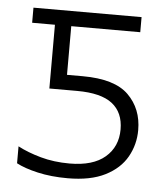

<svg xmlns="http://www.w3.org/2000/svg" viewBox="-44 -572 542 621"><g transform="rotate(5 226.5 -262.0)"><path d="M198 8Q144 8 100.5 -2Q57 -12 31 -26V-81Q63 -64 106 -52Q149 -40 200 -40Q276 -40 315.5 -74Q355 -108 355 -164Q355 -219 318.5 -247.5Q282 -276 204 -276H114V-483H40V-532H391V-483H167V-325H218Q322 -325 367 -280.5Q412 -236 412 -167Q412 -120 389.5 -80Q367 -40 319.5 -16Q272 8 198 8Z"/></g></svg>

Font: Noto Sans Light
Style: Regular
Weight: 300
Designer: Monotype Design Team
Foundry: Monotype Imaging Inc.
Version: Version 2.007